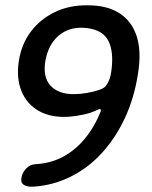

<svg xmlns="http://www.w3.org/2000/svg" viewBox="-20 -630 574 724"><path d="M500 -350Q486 -260 451 -185Q416 -110 364.5 -53.5Q313 3 247 36Q181 69 105 74Q81 75 69 66.5Q57 58 61 40Q64 21 78.5 5.5Q93 -10 115 -11Q170 -14 216 -38Q262 -62 298.5 -105.5Q335 -149 359 -208Q362 -215 359 -217.5Q356 -220 350 -217Q324 -204 295 -198Q266 -192 243 -190Q174 -185 127.5 -211Q81 -237 61 -286.5Q41 -336 51 -400Q61 -464 96.5 -511Q132 -558 187 -584.5Q242 -611 311 -610Q385 -610 431.5 -579.5Q478 -549 496 -491.5Q514 -434 500 -350ZM403 -400Q404 -460 379 -490.5Q354 -521 298 -525Q240 -529 201 -495.5Q162 -462 151 -400Q141 -339 170.5 -307Q200 -275 258 -275Q282 -275 308 -279.5Q334 -284 354 -291Q374 -298 379 -306Q392 -323 397 -346Q402 -369 403 -400Z"/></svg>

Font: Winky Sans
Style: Italic
Weight: 400
Italic angle: -8.97852°
Designer: Simon Atzbach
Foundry: typofactur
Version: Version 1.205